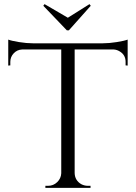

<svg xmlns="http://www.w3.org/2000/svg" viewBox="-20 -911 658 931"><path d="M314 -764H304L190 -883L196 -891L309 -825L414 -891L420 -883ZM589 -611Q589 -645 560 -662Q547 -670 532 -671H342V-72Q343 -36 374 -18Q389 -10 406 -10H419V0H200V-10H213Q239 -10 257.5 -28Q276 -46 277 -71V-671H87Q63 -670 46.5 -652.5Q30 -635 30 -611V-594L20 -593V-719Q35 -713 72 -707Q109 -701 140 -701H478Q509 -701 546.5 -707Q584 -713 599 -719V-593L589 -594Z"/></svg>

Font: Cinzel
Style: Regular
Weight: 400
Designer: Natanael Gama
Version: Version 1.001;PS 001.001;hotconv 1.0.56;makeotf.lib2.0.21325